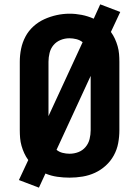

<svg xmlns="http://www.w3.org/2000/svg" viewBox="-20 -809 640 883"><path d="M159 54 67 19 110 -73Q99 -88 91.5 -104.5Q84 -121 79 -138.5Q74 -156 72.5 -174Q71 -192 71 -210V-525Q71 -555 77 -584.5Q83 -614 97 -640.5Q111 -667 133.5 -687.5Q156 -708 183.5 -720.5Q211 -733 240.5 -739.5Q270 -746 300 -746Q328 -746 356 -740.5Q384 -735 411 -723L441 -789L533 -754L490 -662Q501 -647 508.5 -630.5Q516 -614 521 -596.5Q526 -579 527.5 -561Q529 -543 529 -525V-210Q529 -180 523.5 -150.5Q518 -121 503.5 -94.5Q489 -68 466.5 -47.5Q444 -27 417 -14.5Q390 -2 360 3Q330 8 300 8Q272 8 243.5 4Q215 0 189 -11ZM203 -275 360 -615Q347 -625 331 -629Q315 -633 299 -633Q278 -633 258.5 -625Q239 -617 226 -601.5Q213 -586 208 -565.5Q203 -545 203 -525ZM300 -102Q321 -102 340.5 -109.5Q360 -117 373.5 -133Q387 -149 392 -169.5Q397 -190 397 -210V-460L240 -120Q252 -110 268 -106Q284 -102 300 -102Z"/></svg>

Font: Iosevka Custom XBdEx
Style: Regular
Weight: 800
Width: 7
Monospace: yes
Designer: Belleve Invis
Foundry: Belleve Invis
Version: Version 11.2.4; ttfautohint (v1.8.4)